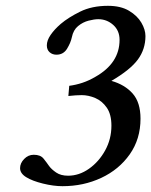

<svg xmlns="http://www.w3.org/2000/svg" viewBox="-20 -630 520 660"><path d="M318 -564Q304 -564 284.5 -559Q265 -554 248.5 -540.5Q232 -527 227 -502Q223 -483 210.5 -462.5Q198 -442 174 -442Q160 -442 150.5 -450.5Q141 -459 141 -474Q141 -491 154 -510Q167 -529 189 -548Q215 -570 255.5 -590Q296 -610 351 -610Q395 -610 423.5 -593Q452 -576 466 -552Q480 -528 480 -506Q480 -461 454 -425.5Q428 -390 363 -352Q409 -339 436 -308.5Q463 -278 463 -222Q463 -152 426 -99.5Q389 -47 328 -18.5Q267 10 195 10Q164 10 127.5 1Q91 -8 70 -21Q49 -34 49 -52Q49 -69 63 -83.5Q77 -98 96 -98Q119 -98 129.5 -85Q140 -72 149 -59Q157 -48 173 -37Q189 -26 214 -26Q252 -26 286 -50Q320 -74 341.5 -113Q363 -152 363 -198Q363 -237 347 -260Q331 -283 307.5 -293Q284 -303 261 -303Q242 -303 215 -300L218 -335Q241 -338 263.5 -345.5Q286 -353 308 -366Q391 -413 391 -493Q391 -525 369 -544.5Q347 -564 318 -564Z"/></svg>

Font: Libertinus Serif Semibold Italic
Style: Regular
Weight: 600
Italic angle: -11.5°
Designer: Philipp H. Poll, Khaled Hosny
Foundry: Caleb Maclennan
Version: Version 7.051;RELEASE